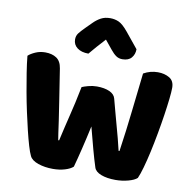

<svg xmlns="http://www.w3.org/2000/svg" viewBox="-92 -947 1046 1046"><g transform="rotate(10 431.5 -423.5)"><path d="M345 -458Q356 -463 379.5 -469.5Q403 -476 427 -476Q469 -476 497 -463.5Q525 -451 531 -427Q542 -386 551.5 -350.5Q561 -315 570 -282.5Q579 -250 587.5 -218Q596 -186 604 -151H609Q618 -212 625 -267.5Q632 -323 638 -376.5Q644 -430 650 -482.5Q656 -535 662 -589Q699 -610 741 -610Q778 -610 805 -594Q832 -578 832 -540Q832 -518 827.5 -477.5Q823 -437 815.5 -387Q808 -337 798 -282Q788 -227 777 -177Q766 -127 754.5 -86.5Q743 -46 733 -24Q718 -10 684 -1Q650 8 614 8Q567 8 534.5 -4.5Q502 -17 495 -40Q482 -80 467 -135Q452 -190 435 -256Q421 -191 406 -129Q391 -67 379 -24Q364 -10 334 -1Q304 8 268 8Q223 8 186.5 -4.5Q150 -17 139 -40Q130 -58 119.5 -93.5Q109 -129 98 -174.5Q87 -220 75.5 -273Q64 -326 54.5 -379Q45 -432 37 -482.5Q29 -533 25 -575Q39 -588 64 -599Q89 -610 118 -610Q156 -610 180.5 -593.5Q205 -577 211 -538Q227 -436 237.5 -368Q248 -300 254.5 -256.5Q261 -213 264 -189Q267 -165 270 -151H275Q284 -191 292 -225Q300 -259 308.5 -293.5Q317 -328 326 -367.5Q335 -407 345 -458ZM431 -736Q418 -721 407.5 -710Q397 -699 388 -688.5Q379 -678 370 -667.5Q361 -657 350 -644Q311 -644 288 -661.5Q265 -679 265 -708Q265 -728 276 -742.5Q287 -757 309 -779L343 -813Q362 -832 383.5 -843.5Q405 -855 434 -855Q460 -855 482 -845Q504 -835 533 -800L604 -713Q604 -685 587.5 -665.5Q571 -646 537 -646Q517 -646 502 -656.5Q487 -667 471 -687Z"/></g></svg>

Font: Baloo Tammudu 2 ExtraBold
Style: Regular
Weight: 800
Designer: Maithili Shingre, Omkar Shende and Ek Type
Foundry: Ek Type
Version: Version 1.640;hotconv 1.0.111;makeotfexe 2.5.65597; ttfautoh